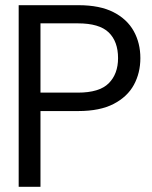

<svg xmlns="http://www.w3.org/2000/svg" viewBox="-20 -720 585 740"><path d="M52 0V-700H282Q365 -700 417.5 -673Q470 -646 495.5 -600Q521 -554 521 -496Q521 -439 496 -393Q471 -347 418 -319.5Q365 -292 282 -292H136V0ZM136 -363H280Q363 -363 399 -399Q435 -435 435 -496Q435 -560 399 -595Q363 -630 280 -630H136Z"/></svg>

Font: DM Sans 36pt
Style: Regular
Weight: 400
Designer: Colophon Foundry, Jonny Pinhorn
Foundry: Colophon Foundry
Version: Version 4.004;gftools[0.9.30]